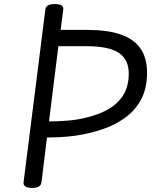

<svg xmlns="http://www.w3.org/2000/svg" viewBox="-20 -910 765 944"><path d="M138 14Q116 14 105 7Q94 0 96 -15L203 -863Q205 -877 216 -883.5Q227 -890 249 -890Q271 -890 282 -883.5Q293 -877 291 -862L278 -763H410Q507 -763 572 -741Q637 -719 670 -672.5Q703 -626 703 -553Q703 -476 674 -421.5Q645 -367 595 -331Q545 -295 482.5 -274Q420 -253 352 -243Q315 -238 278 -236Q241 -234 211 -234L184 -14Q182 0 171 7Q160 14 138 14ZM221 -313Q242 -313 265.5 -314Q289 -315 313.5 -317Q338 -319 362 -323Q433 -335 489.5 -361Q546 -387 579.5 -432.5Q613 -478 613 -548Q613 -596 590 -626Q567 -656 521 -669.5Q475 -683 404 -683H267Z"/></svg>

Font: Playwrite GB J
Style: Italic
Weight: 400
Italic angle: -7.01216°
Designer: Veronika Burian, José Scaglione
Foundry: TypeTogether
Version: Version 1.002